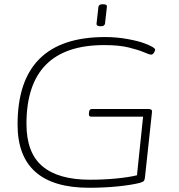

<svg xmlns="http://www.w3.org/2000/svg" viewBox="-20 -881 845 907"><path d="M401 6Q63 6 63 -293Q63 -706 476 -706Q531 -706 583 -696.5Q635 -687 663 -676Q713 -657 713 -646Q713 -642 707.5 -632.5Q702 -623 694 -623Q686 -623 660.5 -634Q635 -645 589 -656.5Q543 -668 472 -668Q105 -668 105 -296Q105 -159 180.5 -95.5Q256 -32 405 -32Q471 -32 531 -38Q591 -44 627 -53L656 -330H410Q399 -330 400 -344L401 -352Q402 -366 414 -366H682Q700 -366 698 -352L665 -45Q664 -32 659.5 -26.5Q655 -21 640 -17Q600 -7 536.5 -0.5Q473 6 401 6ZM455 -757Q435 -757 436 -769L445 -849Q446 -854 450.5 -857.5Q455 -861 466 -861Q487 -861 485 -849L476 -769Q475 -764 470.5 -760.5Q466 -757 455 -757Z"/></svg>

Font: Asap Expanded Expanded Thin
Style: Italic
Weight: 100
Width: 7
Italic angle: -6°
Designer: Pablo Cosgaya
Foundry: Omnibus-Type
Version: Version 3.001; ttfautohint (v1.8.4.7-5d5b)